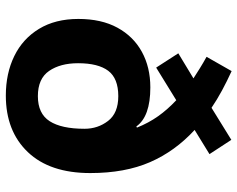

<svg xmlns="http://www.w3.org/2000/svg" viewBox="-98 -707 815 659"><g transform="rotate(90 309.5 -377.5)"><path d="M224 -765Q259 -749 290.5 -732Q322 -715 350 -696L460 -764L509 -689L426 -638Q499 -571 536.5 -485Q574 -399 574 -280Q574 -141 502 -65.5Q430 10 308 10Q232 10 172.5 -19Q113 -48 79 -104Q45 -160 45 -239Q45 -318 75 -373Q105 -428 158 -457Q211 -486 280 -486Q330 -486 363.5 -474Q397 -462 414 -438L418 -440Q402 -480 379 -512.5Q356 -545 324 -575L212 -506L163 -582L249 -634Q232 -645 213.5 -656.5Q195 -668 175 -679ZM310 -376Q249 -376 223 -341.5Q197 -307 197 -238Q197 -177 223.5 -138.5Q250 -100 310 -100Q370 -100 396 -140.5Q422 -181 422 -260Q422 -306 395 -341Q368 -376 310 -376Z"/></g></svg>

Font: Noto Sans Tangsa
Style: Regular
Weight: 400
Designer: David Williams
Foundry: Google LLC
Version: Version 1.504